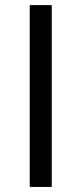

<svg xmlns="http://www.w3.org/2000/svg" viewBox="-20 -737 321 757"><path d="M184.1 -716.8V0H97.2V-716.8Z"/></svg>

Font: Inter Cardless Tabular Bold
Style: Bold
Weight: 700
Designer: Rasmus Andersson
Foundry: rsms
Version: Version 4.000;git-4fc901f